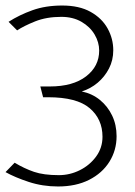

<svg xmlns="http://www.w3.org/2000/svg" viewBox="-20 -599 487 695"><path d="M205 -579Q145 -579 97.5 -562Q50 -545 11 -520L42 -489Q66 -505 107 -521.5Q148 -538 202 -538Q244 -538 275 -520Q306 -502 322.5 -474Q339 -446 339 -416Q339 -359 291.5 -322.5Q244 -286 160 -286H126L136 -247H154Q258 -247 304.5 -207.5Q351 -168 351 -104Q351 -64 328 -32.5Q305 -1 269 17Q233 35 193 35Q138 35 103 23Q68 11 33 -10L0 24Q34 43 84 59.5Q134 76 190 76Q255 76 302.5 52Q350 28 376 -13.5Q402 -55 402 -106Q402 -147 386 -180.5Q370 -214 342 -237Q314 -260 276 -268Q308 -278 333.5 -299.5Q359 -321 374.5 -351Q390 -381 390 -417Q390 -459 369.5 -496Q349 -533 308 -556Q267 -579 205 -579Z"/></svg>

Font: Catamaran Thin
Style: Regular
Weight: 100
Designer: Pria Ravichandran
Version: Version 2.000